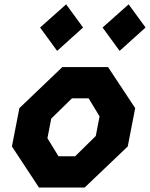

<svg xmlns="http://www.w3.org/2000/svg" viewBox="-20 -842 674 862"><path d="M155 0H360L553.5 -184.5L587 -356.5L465 -541H260L67 -356.5L33.5 -184.5ZM160 -718.5 236.5 -613.5 353 -718.5 277 -822.5ZM193 -221.5 210 -309.5 303 -400.5H378L427 -319.5L410 -231.5L317.5 -140.5H242.5ZM440.5 -718.5 517 -613.5 633.5 -718.5 557.5 -822.5Z"/></svg>

Font: Monaspace Krypton ExtraBold
Style: Italic
Weight: 800
Italic angle: -11°
Designer: Riley Cran & the Lettermatic Team
Foundry: Lettermatic
Version: Version 1.101 (Monaspace Krypton)